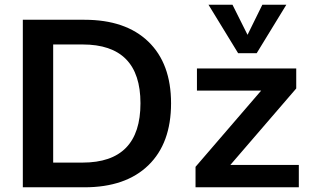

<svg xmlns="http://www.w3.org/2000/svg" viewBox="-20 -796 1328 816"><path d="M77 -712H339Q514 -712 610.5 -619Q707 -526 707 -357Q707 -187 610.5 -93.5Q514 0 339 0H77ZM331 -105Q577 -105 577 -357Q577 -607 331 -607H206V-105ZM959 -95H1250V0H811V-87L1090 -411H817V-505H1239V-420ZM1095 -776H1197L1071 -570H992L866 -776H968L1032 -648Z"/></svg>

Font: Muli-Bold
Style: Bold
Weight: 700
Version: Version 2.000